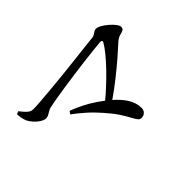

<svg xmlns="http://www.w3.org/2000/svg" viewBox="-89 -920 1177 1177"><g transform="rotate(-45 500.0 -331.5)"><path d="M603 -39Q588 -39 578.5 -51.5Q569 -64 556.5 -88Q544 -112 521.5 -146.5Q499 -181 460 -225Q423 -268 384.5 -302Q346 -336 308 -364L321 -382Q375 -362 433 -330Q479 -303 519 -272Q553 -300 586 -331Q625 -367 659.5 -403Q694 -439 720.5 -471.5Q747 -504 762 -529Q768 -538 765 -543Q762 -548 752 -548Q726 -546 685 -541.5Q644 -537 595.5 -531Q547 -525 496.5 -518Q446 -511 399 -504Q352 -497 314.5 -490.5Q277 -484 255 -479Q243 -477 231.5 -469.5Q220 -462 209 -456.5Q198 -451 187 -451Q171 -451 151 -463.5Q131 -476 115 -494.5Q99 -513 92 -528Q87 -539 83 -556Q79 -573 78 -595L96 -603L118 -577Q129 -564 141.5 -555Q154 -546 171 -546Q193 -546 237.5 -549.5Q282 -553 338.5 -558Q395 -563 456 -569.5Q517 -576 573 -582.5Q629 -589 673 -594Q717 -599 737 -601Q748 -602 756.5 -608Q765 -614 773.5 -619Q782 -624 791 -624Q804 -624 823.5 -613Q843 -602 862.5 -585.5Q882 -569 895.5 -551.5Q909 -534 909 -522Q909 -506 897.5 -501Q886 -496 869 -491.5Q852 -487 835 -473Q805 -445 759.5 -405.5Q714 -366 657 -321Q608 -282 553 -244Q592 -210 617 -173Q646 -128 646 -83Q646 -63 633.5 -51Q621 -39 603 -39Z"/></g></svg>

Font: Noto Serif HK ExtraLight Medium
Style: Regular
Weight: 500
Version: Version 2.002-H1;hotconv 1.1.0;makeotfexe 2.6.0